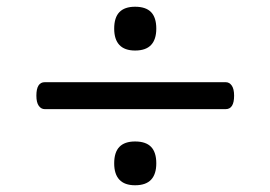

<svg xmlns="http://www.w3.org/2000/svg" viewBox="-20 -722 803 570"><path d="M113 -398Q102 -398 95 -408Q88 -418 88 -438Q88 -478 113 -478H650Q661 -478 668 -468Q675 -458 675 -438Q675 -398 650 -398ZM381 -172Q350 -172 334.5 -188.5Q319 -205 319 -237Q319 -270 334.5 -286Q350 -302 381 -302Q413 -302 428.5 -286Q444 -270 444 -237Q444 -205 428.5 -188.5Q413 -172 381 -172ZM381 -572Q350 -572 334.5 -588.5Q319 -605 319 -637Q319 -670 334.5 -686Q350 -702 381 -702Q413 -702 428.5 -686Q444 -670 444 -637Q444 -605 428.5 -588.5Q413 -572 381 -572Z"/></svg>

Font: Playwrite ES
Style: Regular
Weight: 400
Designer: Veronika Burian, José Scaglione
Foundry: TypeTogether
Version: Version 1.002